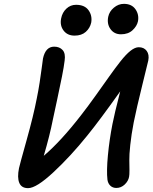

<svg xmlns="http://www.w3.org/2000/svg" viewBox="-20 -996 788 992"><path d="M605 -818.8Q570.3 -818.8 551 -845.5Q531.7 -872.1 539.1 -909.2Q544.9 -937 568.4 -956.5Q591.8 -976.1 620.1 -976.1Q660.2 -976.1 679.7 -948.5Q699.2 -920.9 692.9 -886.2Q687.5 -860.8 664.8 -839.8Q642.1 -818.8 605 -818.8ZM365.2 -812Q328.1 -812 308.3 -838.4Q288.6 -864.7 295.9 -900.9Q301.8 -931.6 323 -951.4Q344.2 -971.2 373 -971.2Q417.5 -971.2 437.5 -943.1Q457.5 -915 451.2 -878.9Q444.8 -850.6 423.1 -831.3Q401.4 -812 365.2 -812ZM125 -23.9Q90.8 -23.9 79.6 -51.3Q68.4 -78.6 78.1 -127Q81.1 -142.1 117.2 -271Q153.3 -399.9 169.9 -486.8Q178.2 -526.9 184.8 -569.6Q191.4 -612.3 196 -647.9Q200.7 -683.6 202.1 -693.8Q215.3 -754.9 259.8 -754.9Q287.6 -754.9 303.5 -737.5Q319.3 -720.2 314 -683.1Q310.1 -650.4 300.5 -602.1Q291 -553.7 275.1 -480.2Q259.3 -406.7 252.9 -377Q237.3 -296.9 206.1 -190.9Q295.4 -267.1 398.9 -400.9Q433.6 -445.3 475.6 -504.2Q517.6 -563 545.2 -602.1Q572.8 -641.1 601.8 -678.2Q630.9 -715.3 654.3 -733.6Q677.7 -752 696.8 -752Q724.1 -752 738 -732.9Q752 -713.9 746.1 -683.1Q744.1 -673.8 715.1 -556.2Q686 -438.5 670.9 -363.8Q658.7 -300.8 653.1 -247.6Q647.5 -194.3 648.2 -168.7Q648.9 -143.1 648.9 -117.2Q648.9 -91.3 647 -83Q643.1 -60.5 624.3 -42.7Q605.5 -24.9 581.1 -24.9Q562.5 -24.9 550.3 -36.4Q538.1 -47.9 535.2 -66.9Q529.8 -112.8 537.6 -194.3Q545.4 -275.9 561 -355Q570.3 -403.8 601.1 -523.9Q492.2 -370.6 431.2 -295.9Q345.7 -189.5 256.8 -106.7Q168 -23.9 125 -23.9Z"/></svg>

Font: Shantell Sans Bouncy
Style: Italic
Weight: 500
Italic angle: -11.31°
Designer: Stephen Nixon, Anya Danilova, Shantell Martin
Foundry: Arrow Type
Version: Version 1.006;[9816181b4]